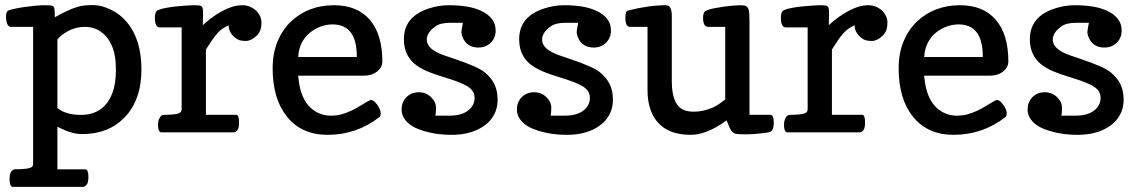

<svg xmlns="http://www.w3.org/2000/svg" viewBox="-20 -519 4465 753"><path d="M30.8 213.9Q17.6 213.9 17.6 184.1Q17.6 160.6 24.9 152.8Q32.2 145 37.6 145Q98.6 145 106.9 133.8Q109.9 129.9 109.9 124V-413.6H23.4Q8.8 -414.1 4.9 -437.5Q3.9 -444.3 3.4 -452.1Q3.4 -475.1 14.6 -478.8Q25.9 -482.4 42.7 -485.8Q59.6 -489.3 81.1 -492.2Q127 -498.5 154.3 -498.5Q181.2 -498.5 185.5 -496.1Q190.4 -494.1 192.4 -488.3Q194.8 -482.4 194.8 -459.5V-451.2Q261.7 -489.3 301.8 -496.1Q316.4 -499 343.3 -499H347.7Q377.9 -498.5 414.6 -481.2Q451.2 -463.9 478 -431.6Q534.7 -363.3 534.7 -247.1Q534.7 -126 467.8 -57.6Q404.8 6.8 302.7 6.8Q262.7 6.8 219.7 -15.1Q210 -20 205.1 -22V145H313.5Q326.7 145 326.7 174.8Q326.7 198.2 319.3 206.1Q312 213.9 306.6 213.9ZM205.1 -95.2Q238.8 -68.4 296.9 -68.4Q389.6 -68.4 421.9 -157.2Q434.6 -192.4 434.6 -245.6Q434.6 -298.3 422.4 -330.3Q410.2 -362.3 391.6 -380.9Q359.4 -413.6 313.5 -413.6H312Q270 -413.6 231.4 -387.7Q216.8 -377.9 205.1 -364.3Z M776.4 -462.4 775.9 -442.9Q775.9 -437 775.6 -431.2Q775.4 -425.3 775.4 -420.4Q832.5 -472.7 890.1 -492.2Q908.7 -498 928.7 -498.5H929.7Q948.7 -498.5 963.9 -491.2Q979.5 -483.4 988.8 -472.7Q1005.4 -453.1 1005.4 -432.1Q1005.4 -410.6 1000 -398.4Q994.6 -386.2 984.9 -377.4Q964.4 -358.4 944.3 -358.4Q923.8 -358.4 913.1 -364Q902.3 -369.6 894 -378.4Q876.5 -397 876.5 -419.9Q848.1 -406.7 833.5 -389.6Q818.8 -372.6 809.1 -357.9L787.6 -324.7V-68.8H906.2Q917.5 -68.8 917.5 -39.1Q917.5 -15.1 910.4 -7.6Q903.3 0 897.5 0H613.3Q599.6 0 599.6 -30.8Q600.1 -53.2 612.8 -65.4Q616.7 -68.8 629.9 -68.8Q643.1 -68.8 657 -70.1Q670.9 -71.3 678.7 -73.7Q692.4 -78.1 692.4 -89.8V-411.6H606.4Q587.4 -411.6 587.4 -449.7Q587.4 -474.1 599.9 -479.5Q612.3 -484.9 632.3 -488.3Q652.8 -492.2 674.3 -494.1Q715.3 -498 739.3 -498.5H743.2Q763.2 -498.5 767.1 -496.1Q772 -494.1 773.9 -489.3Q776.4 -484.4 776.4 -468.3Z M1049.3 -251Q1049.3 -311.5 1069.3 -358.4Q1088.9 -404.3 1122.1 -435.5Q1189.5 -498 1288.6 -498.5H1290Q1380.9 -498.5 1430.2 -441.4Q1479.5 -384.8 1479.5 -277.8Q1479.5 -254.9 1458.5 -238.3Q1438 -222.2 1406.7 -222.2H1149.4Q1158.2 -107.9 1229 -75.7Q1251.5 -65.4 1276.4 -65.4Q1301.3 -65.4 1320.8 -71Q1340.3 -76.7 1358.4 -85.2Q1376.5 -93.8 1393.6 -104.5Q1429.2 -127 1435.5 -127Q1441.4 -126.5 1448.2 -121.1Q1454.1 -115.2 1460 -107.4Q1472.7 -88.9 1473.1 -76.2V-75.2Q1473.1 -63.5 1467.8 -59.6Q1378.4 9.8 1264.6 9.8Q1162.6 9.8 1105.5 -61.5Q1049.3 -130.9 1049.3 -251ZM1379.4 -295.4V-297.4Q1379.4 -394 1323.2 -416.5Q1305.7 -423.3 1284.2 -423.3Q1262.7 -423.3 1239.3 -415.5Q1215.8 -407.2 1196.3 -391.6Q1152.8 -356 1149.4 -295.4Z M1687.5 -65.4H1743.2Q1811 -65.4 1834.5 -106.9Q1841.3 -119.6 1841.3 -134.8Q1841.3 -149.9 1834.2 -160.9Q1827.1 -171.9 1812 -181.2Q1789.1 -195.3 1735.6 -211.7Q1682.1 -228 1654.3 -240Q1626.5 -252 1606 -268.6Q1564 -303.7 1564 -365.2Q1564 -455.6 1665 -486.8Q1703.1 -498.5 1740.2 -498.5Q1776.9 -498.5 1808.1 -493.7Q1840.3 -488.8 1865.7 -477.1Q1923.8 -450.2 1923.8 -400.4V-397.9Q1923.8 -370.6 1904.8 -351.6Q1886.2 -333 1856.9 -332.5Q1811 -332.5 1794.4 -372.6Q1789.6 -384.8 1789.6 -392.6Q1789.6 -400.4 1795.4 -429.7H1747.1Q1707.5 -429.7 1688.5 -416Q1653.8 -392.1 1653.8 -363.3Q1653.8 -325.2 1722.2 -301.8L1759.3 -289.1Q1853.5 -257.8 1880.4 -235.8Q1907.2 -213.9 1919.4 -188Q1931.6 -162.1 1931.6 -128.9Q1931.6 -95.2 1918.5 -70.8Q1905.8 -45.9 1882.3 -28.3Q1832 9.8 1751.5 9.8Q1680.2 9.8 1623.5 -11.7Q1581.5 -27.3 1564 -56.6Q1555.2 -71.3 1555.2 -88.4Q1555.2 -105 1560.1 -117.2Q1565.9 -129.9 1574.7 -138.7Q1593.8 -157.2 1622.6 -157.2Q1650.9 -157.2 1670.4 -138.2Q1689.9 -119.6 1689.9 -96.2V-95.7Q1689.5 -71.3 1687.5 -65.4Z M2139.6 -65.4H2195.3Q2263.2 -65.4 2286.6 -106.9Q2293.5 -119.6 2293.5 -134.8Q2293.5 -149.9 2286.4 -160.9Q2279.3 -171.9 2264.2 -181.2Q2241.2 -195.3 2187.7 -211.7Q2134.3 -228 2106.4 -240Q2078.6 -252 2058.1 -268.6Q2016.1 -303.7 2016.1 -365.2Q2016.1 -455.6 2117.2 -486.8Q2155.3 -498.5 2192.4 -498.5Q2229 -498.5 2260.3 -493.7Q2292.5 -488.8 2317.9 -477.1Q2376 -450.2 2376 -400.4V-397.9Q2376 -370.6 2356.9 -351.6Q2338.4 -333 2309.1 -332.5Q2263.2 -332.5 2246.6 -372.6Q2241.7 -384.8 2241.7 -392.6Q2241.7 -400.4 2247.6 -429.7H2199.2Q2159.7 -429.7 2140.6 -416Q2106 -392.1 2106 -363.3Q2106 -325.2 2174.3 -301.8L2211.4 -289.1Q2305.7 -257.8 2332.5 -235.8Q2359.4 -213.9 2371.6 -188Q2383.8 -162.1 2383.8 -128.9Q2383.8 -95.2 2370.6 -70.8Q2357.9 -45.9 2334.5 -28.3Q2284.2 9.8 2203.6 9.8Q2132.3 9.8 2075.7 -11.7Q2033.7 -27.3 2016.1 -56.6Q2007.3 -71.3 2007.3 -88.4Q2007.3 -105 2012.2 -117.2Q2018.1 -129.9 2026.9 -138.7Q2045.9 -157.2 2074.7 -157.2Q2103 -157.2 2122.6 -138.2Q2142.1 -119.6 2142.1 -96.2V-95.7Q2141.6 -71.3 2139.6 -65.4Z M2829.6 -46.9Q2752 9.8 2689.5 9.8Q2566.4 9.8 2531.2 -88.9Q2519.5 -121.6 2519.5 -165V-413.6H2450.7Q2432.6 -413.6 2432.6 -450.7Q2432.6 -475.1 2442.4 -477.5Q2524.4 -498.5 2592.3 -498.5Q2613.8 -498.5 2614.7 -459.5V-200.7Q2614.7 -105.5 2663.6 -86.9Q2678.2 -81.1 2700.2 -81.1Q2721.7 -81.1 2741.5 -85.9Q2761.2 -90.8 2776.9 -97.7Q2791.5 -105 2803.2 -113.3L2824.2 -128.9V-413.6H2757.3Q2737.3 -413.6 2737.3 -449.7Q2737.3 -472.7 2750.2 -477.8Q2763.2 -482.9 2781.7 -486.8Q2800.3 -490.2 2820.3 -493.2Q2858.4 -498 2881.3 -498.5H2882.8Q2903.8 -498.5 2908.7 -493.2Q2914.6 -488.3 2916.5 -479.5Q2919.4 -467.3 2919.4 -436.5V-68.8H3001.5Q3014.6 -68.8 3014.6 -37.1Q3014.6 -2.9 2994.6 0Q2944.8 7.8 2905.8 7.8Q2866.7 7.8 2859.9 3.9Q2853 0 2848.1 -6.8Q2840.3 -17.6 2829.6 -46.9Z M3231.4 -462.4 3231 -442.9Q3231 -437 3230.7 -431.2Q3230.5 -425.3 3230.5 -420.4Q3287.6 -472.7 3345.2 -492.2Q3363.8 -498 3383.8 -498.5H3384.8Q3403.8 -498.5 3418.9 -491.2Q3434.6 -483.4 3443.8 -472.7Q3460.4 -453.1 3460.4 -432.1Q3460.4 -410.6 3455.1 -398.4Q3449.7 -386.2 3439.9 -377.4Q3419.4 -358.4 3399.4 -358.4Q3378.9 -358.4 3368.2 -364Q3357.4 -369.6 3349.1 -378.4Q3331.5 -397 3331.5 -419.9Q3303.2 -406.7 3288.6 -389.6Q3273.9 -372.6 3264.2 -357.9L3242.7 -324.7V-68.8H3361.3Q3372.6 -68.8 3372.6 -39.1Q3372.6 -15.1 3365.5 -7.6Q3358.4 0 3352.5 0H3068.4Q3054.7 0 3054.7 -30.8Q3055.2 -53.2 3067.9 -65.4Q3071.8 -68.8 3085 -68.8Q3098.1 -68.8 3112.1 -70.1Q3126 -71.3 3133.8 -73.7Q3147.5 -78.1 3147.5 -89.8V-411.6H3061.5Q3042.5 -411.6 3042.5 -449.7Q3042.5 -474.1 3054.9 -479.5Q3067.4 -484.9 3087.4 -488.3Q3107.9 -492.2 3129.4 -494.1Q3170.4 -498 3194.3 -498.5H3198.2Q3218.3 -498.5 3222.2 -496.1Q3227.1 -494.1 3229 -489.3Q3231.4 -484.4 3231.4 -468.3Z M3504.4 -251Q3504.4 -311.5 3524.4 -358.4Q3543.9 -404.3 3577.1 -435.5Q3644.5 -498 3743.7 -498.5H3745.1Q3835.9 -498.5 3885.3 -441.4Q3934.6 -384.8 3934.6 -277.8Q3934.6 -254.9 3913.6 -238.3Q3893.1 -222.2 3861.8 -222.2H3604.5Q3613.3 -107.9 3684.1 -75.7Q3706.5 -65.4 3731.4 -65.4Q3756.3 -65.4 3775.9 -71Q3795.4 -76.7 3813.5 -85.2Q3831.5 -93.8 3848.6 -104.5Q3884.3 -127 3890.6 -127Q3896.5 -126.5 3903.3 -121.1Q3909.2 -115.2 3915 -107.4Q3927.7 -88.9 3928.2 -76.2V-75.2Q3928.2 -63.5 3922.9 -59.6Q3833.5 9.8 3719.7 9.8Q3617.7 9.8 3560.5 -61.5Q3504.4 -130.9 3504.4 -251ZM3834.5 -295.4V-297.4Q3834.5 -394 3778.3 -416.5Q3760.7 -423.3 3739.3 -423.3Q3717.8 -423.3 3694.3 -415.5Q3670.9 -407.2 3651.4 -391.6Q3607.9 -356 3604.5 -295.4Z M4142.6 -65.4H4198.2Q4266.1 -65.4 4289.6 -106.9Q4296.4 -119.6 4296.4 -134.8Q4296.4 -149.9 4289.3 -160.9Q4282.2 -171.9 4267.1 -181.2Q4244.1 -195.3 4190.7 -211.7Q4137.2 -228 4109.4 -240Q4081.5 -252 4061 -268.6Q4019 -303.7 4019 -365.2Q4019 -455.6 4120.1 -486.8Q4158.2 -498.5 4195.3 -498.5Q4231.9 -498.5 4263.2 -493.7Q4295.4 -488.8 4320.8 -477.1Q4378.9 -450.2 4378.9 -400.4V-397.9Q4378.9 -370.6 4359.9 -351.6Q4341.3 -333 4312 -332.5Q4266.1 -332.5 4249.5 -372.6Q4244.6 -384.8 4244.6 -392.6Q4244.6 -400.4 4250.5 -429.7H4202.1Q4162.6 -429.7 4143.6 -416Q4108.9 -392.1 4108.9 -363.3Q4108.9 -325.2 4177.2 -301.8L4214.4 -289.1Q4308.6 -257.8 4335.4 -235.8Q4362.3 -213.9 4374.5 -188Q4386.7 -162.1 4386.7 -128.9Q4386.7 -95.2 4373.5 -70.8Q4360.8 -45.9 4337.4 -28.3Q4287.1 9.8 4206.5 9.8Q4135.3 9.8 4078.6 -11.7Q4036.6 -27.3 4019 -56.6Q4010.3 -71.3 4010.3 -88.4Q4010.3 -105 4015.1 -117.2Q4021 -129.9 4029.8 -138.7Q4048.8 -157.2 4077.6 -157.2Q4106 -157.2 4125.5 -138.2Q4145 -119.6 4145 -96.2V-95.7Q4144.5 -71.3 4142.6 -65.4Z"/></svg>

Font: Copse
Style: Regular
Weight: 400
Version: Version 1.000